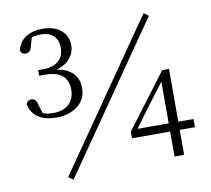

<svg xmlns="http://www.w3.org/2000/svg" viewBox="-82 -826 1039 946"><g transform="rotate(-10 437.0 -353.5)"><path d="M182 -290Q127 -290 92.5 -312.5Q58 -335 48 -379Q52 -391 59 -395.5Q66 -400 75 -400Q86 -400 94 -392Q102 -384 106 -363L124 -306L99 -330Q116 -323 132.5 -319Q149 -315 169 -315Q222 -315 249.5 -342Q277 -369 277 -414Q277 -458 249.5 -483Q222 -508 163 -508H133V-536H160Q206 -536 234 -559Q262 -582 262 -625Q262 -664 239.5 -685.5Q217 -707 176 -707Q160 -707 144 -704Q128 -701 109 -693L134 -714L119 -661Q115 -642 107 -634.5Q99 -627 87 -627Q68 -627 61 -646Q67 -676 86 -695.5Q105 -715 131.5 -724Q158 -733 188 -733Q247 -733 281 -704Q315 -675 315 -629Q315 -586 283 -555Q251 -524 195 -518L192 -526Q260 -523 295.5 -493.5Q331 -464 331 -413Q331 -354 287.5 -322Q244 -290 182 -290ZM721 0V-140V-153V-384H715L744 -405L649 -280L556 -154L560 -177V-166H845V-125H530V-158L735 -430H769V0ZM211 26 187 9 693 -722 717 -705Z"/></g></svg>

Font: Noto Serif SC ExtraLight
Style: Regular
Weight: 200
Designer: Ryoko NISHIZUKA 西塚涼子 (kana & ideographs); Frank Grießhammer (Latin, Greek & Cyrillic); Wenlong ZHANG 张文龙 (bopomofo); San
Foundry: Adobe
Version: Version 2.002-H1;hotconv 1.1.0;makeotfexe 2.6.0